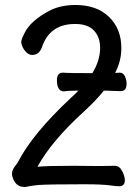

<svg xmlns="http://www.w3.org/2000/svg" viewBox="-20 -739 540 769"><path d="M80 10Q53 10 40.5 -8.5Q28 -27 28 -44Q28 -52 32.5 -61Q37 -70 42.5 -76.5Q48 -83 52 -90Q110 -203 264 -347Q286 -367 294 -376Q252 -376 237 -373Q208 -373 208 -418Q208 -448 232 -448Q253 -446 350 -446Q381 -497 381 -547Q381 -591 356 -617Q331 -643 281 -643Q179 -643 148 -550Q137 -519 109 -519Q96 -519 85.5 -529.5Q75 -540 70 -552Q65 -564 65 -570Q65 -581 78 -606Q103 -658 184 -699Q226 -719 282 -719Q368 -719 417 -671Q466 -623 466 -547Q466 -494 441 -447L460 -448Q474 -448 480.5 -433Q487 -418 487 -404Q487 -374 464 -374Q444 -374 428 -375Q418 -376 396 -376Q365 -337 318 -294Q186 -174 130 -71Q165 -75 273 -75L381 -74L440 -75Q458 -75 469 -54.5Q480 -34 480 -17Q480 7 457 7Q448 7 425 4Q391 -1 317 -1Q173 -1 133 2Q110 4 80 10Z"/></svg>

Font: LXGW WenKai Mono TC
Style: Bold
Weight: 700
Designer: LXGW / Fontworks Inc.
Foundry: LXGW / Fontworks Inc.
Version: Version 1.330